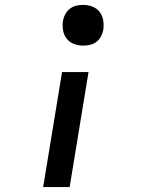

<svg xmlns="http://www.w3.org/2000/svg" viewBox="-20 -558 640 783"><path d="M319 -372Q299 -372 281 -379Q263 -386 251.5 -401Q240 -416 237 -435.5Q234 -455 237 -475Q240 -489 247 -501.5Q254 -514 266 -523Q278 -532 291.5 -535Q305 -538 319 -538Q339 -538 357 -531Q375 -524 386.5 -509Q398 -494 401 -474.5Q404 -455 401 -435Q398 -421 391 -408Q384 -395 372 -386.5Q360 -378 346.5 -375Q333 -372 319 -372ZM156 205 233 -264H341L264 205Z"/></svg>

Font: Iosevka Curly Slab SmBdExObl
Style: Regular
Weight: 600
Width: 7
Italic angle: -9°
Monospace: yes
Designer: Belleve Invis
Foundry: Belleve Invis
Version: Version 11.1.0; ttfautohint (v1.8.3)